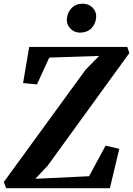

<svg xmlns="http://www.w3.org/2000/svg" viewBox="-36 -990 700 1010"><path d="M-3.5 0 -16 -32.5 414 -623 485.5 -696 223 -687 158.5 -546 85.5 -553 117.5 -743H633.5L644.5 -711L214.5 -118L150 -49.5L432.5 -63L519.5 -224L591.5 -207L542 0ZM384 -818.5Q365 -818.5 349.2 -828Q333.5 -837.5 324.2 -853.2Q315 -869 315.5 -887.5Q317 -922.5 339.8 -946.5Q362.5 -970.5 398 -970.5Q431 -970.5 450.8 -950.2Q470.5 -930 470 -903.5Q469.5 -868.5 447 -843.5Q424.5 -818.5 384 -818.5Z"/></svg>

Font: Merriweather 60pt
Style: Bold Italic
Weight: 700
Italic angle: -7.8°
Version: Version 2.101